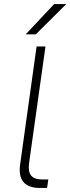

<svg xmlns="http://www.w3.org/2000/svg" viewBox="-20 -930 348 950"><path d="M177 0Q121 0 96 -29.5Q71 -59 80 -119L161 -700H205L124 -124Q118 -81 134 -61.5Q150 -42 188 -42H219L213 0H177ZM248 -910H308L157 -760H107Z"/></svg>

Font: Retni Sans Light
Style: Italic
Weight: 300
Italic angle: -8°
Designer: Vitaly Kuzmin
Foundry: ParaType Ltd.
Version: Version 1.00;June 10, 2019;FontCreator 11.5.0.2425 64-bit; t